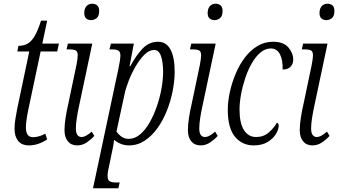

<svg xmlns="http://www.w3.org/2000/svg" viewBox="-20 -770 1814 1030"><path d="M136 10Q96 10 77 -14.5Q58 -39 58 -79Q58 -104 62.5 -131Q67 -158 72 -185L137 -494H73L79 -524Q107 -524 127.5 -535.5Q148 -547 165.5 -576Q183 -605 200 -659H233L207 -536H296L287 -494H198L133 -187Q126 -153 122.5 -129Q119 -105 119 -86Q119 -34 157 -34Q173 -34 191.5 -39.5Q210 -45 223 -53L233 -22Q184 10 136 10Z M469 -662Q453 -662 442.5 -671Q432 -680 432 -700Q432 -724 444 -737Q456 -750 475 -750Q491 -750 501.5 -741Q512 -732 512 -711Q512 -684 498.5 -673Q485 -662 469 -662ZM394 10Q362 10 344 -12Q326 -34 326 -72Q326 -101 332 -139.5Q338 -178 347 -216L390 -421Q393 -436 395 -450.5Q397 -465 397 -472Q397 -493 387 -499Q377 -505 352 -505H337L344 -536H475L404 -201Q397 -169 392 -137Q387 -105 387 -81Q387 -56 395.5 -45.5Q404 -35 417 -35Q430 -35 444.5 -43.5Q459 -52 472 -64L486 -41Q469 -22 445.5 -6Q422 10 394 10Z M616 -405Q621 -428 623.5 -445.5Q626 -463 626 -471Q626 -492 615 -498.5Q604 -505 581 -505H567L575 -536H698L675 -415H679Q712 -476 746.5 -511Q781 -546 828 -546Q872 -546 894.5 -504.5Q917 -463 917 -385Q917 -337 906.5 -283Q896 -229 875.5 -177Q855 -125 825 -83Q795 -41 756.5 -15.5Q718 10 672 10Q648 10 627.5 1.5Q607 -7 592 -20Q591 -10 589 4Q587 18 584 30L567 112Q563 129 560 145.5Q557 162 557 173Q557 196 568.5 202.5Q580 209 604 209H622L615 240H479ZM670 -25Q703 -25 731 -48.5Q759 -72 781.5 -111Q804 -150 820.5 -197Q837 -244 846 -293Q855 -342 855 -385Q855 -437 843.5 -469.5Q832 -502 807 -502Q780 -502 754.5 -476.5Q729 -451 707 -413Q685 -375 669.5 -334.5Q654 -294 648 -264L605 -65Q614 -50 631 -37.5Q648 -25 670 -25Z M1131 -662Q1115 -662 1104.5 -671Q1094 -680 1094 -700Q1094 -724 1106 -737Q1118 -750 1137 -750Q1153 -750 1163.5 -741Q1174 -732 1174 -711Q1174 -684 1160.5 -673Q1147 -662 1131 -662ZM1056 10Q1024 10 1006 -12Q988 -34 988 -72Q988 -101 994 -139.5Q1000 -178 1009 -216L1052 -421Q1055 -436 1057 -450.5Q1059 -465 1059 -472Q1059 -493 1049 -499Q1039 -505 1014 -505H999L1006 -536H1137L1066 -201Q1059 -169 1054 -137Q1049 -105 1049 -81Q1049 -56 1057.5 -45.5Q1066 -35 1079 -35Q1092 -35 1106.5 -43.5Q1121 -52 1134 -64L1148 -41Q1131 -22 1107.5 -6Q1084 10 1056 10Z M1341 10Q1279 10 1240.5 -36.5Q1202 -83 1202 -181Q1202 -226 1213 -276Q1224 -326 1244 -374Q1264 -422 1293.5 -461Q1323 -500 1361 -523Q1399 -546 1445 -546Q1501 -546 1527 -515.5Q1553 -485 1553 -450Q1553 -427 1538.5 -412Q1524 -397 1496 -397Q1498 -447 1482 -478.5Q1466 -510 1433 -510Q1403 -510 1377 -488Q1351 -466 1330.5 -430Q1310 -394 1295.5 -350.5Q1281 -307 1273 -263Q1265 -219 1265 -182Q1265 -110 1288.5 -72.5Q1312 -35 1354 -35Q1394 -35 1421.5 -59Q1449 -83 1466 -112Q1475 -109 1475 -94Q1475 -76 1460.5 -51.5Q1446 -27 1416 -8.5Q1386 10 1341 10Z M1731 -662Q1715 -662 1704.5 -671Q1694 -680 1694 -700Q1694 -724 1706 -737Q1718 -750 1737 -750Q1753 -750 1763.5 -741Q1774 -732 1774 -711Q1774 -684 1760.5 -673Q1747 -662 1731 -662ZM1656 10Q1624 10 1606 -12Q1588 -34 1588 -72Q1588 -101 1594 -139.5Q1600 -178 1609 -216L1652 -421Q1655 -436 1657 -450.5Q1659 -465 1659 -472Q1659 -493 1649 -499Q1639 -505 1614 -505H1599L1606 -536H1737L1666 -201Q1659 -169 1654 -137Q1649 -105 1649 -81Q1649 -56 1657.5 -45.5Q1666 -35 1679 -35Q1692 -35 1706.5 -43.5Q1721 -52 1734 -64L1748 -41Q1731 -22 1707.5 -6Q1684 10 1656 10Z"/></svg>

Font: Noto Serif ExtraCondensed Light
Style: Italic
Weight: 300
Width: 2
Italic angle: -12°
Designer: Monotype Design Team
Foundry: Monotype Imaging Inc.
Version: Version 2.014; ttfautohint (v1.8.4.7-5d5b)